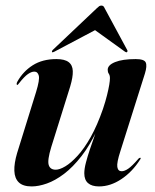

<svg xmlns="http://www.w3.org/2000/svg" viewBox="-20 -660 555 689"><path d="M483.5 -94Q485 -93.5 484.8 -91.5Q484.5 -89.5 482.5 -87Q454.5 -43 415.2 -17Q376 9 335.5 9Q309.5 9 296 -2.8Q282.5 -14.5 282.5 -38Q282.5 -54.5 288.5 -77.2Q294.5 -100 302.5 -123.8Q310.5 -147.5 317.8 -167.8Q325 -188 327 -199L330.5 -198Q303.5 -139.5 272.5 -99.8Q241.5 -60 209.8 -36Q178 -12 148.2 -1.5Q118.5 9 93.5 9Q62.5 9 47.5 -5.5Q32.5 -20 31.5 -47Q30.5 -74 41.5 -111L109.5 -330Q123 -374 119.2 -388.5Q115.5 -403 103 -403Q93 -403 80.2 -394.2Q67.5 -385.5 48.5 -361.5Q45.5 -357.5 44.2 -356.2Q43 -355 41 -355.5Q40 -356 39.8 -358.8Q39.5 -361.5 42 -366.5Q62.5 -403.5 97.5 -425.8Q132.5 -448 182.5 -448Q212 -448 226.2 -437.2Q240.5 -426.5 241.2 -405Q242 -383.5 232 -350L164 -132.5Q149.5 -85 154.8 -68Q160 -51 180 -51Q194 -51 214.2 -63Q234.5 -75 258.2 -100.8Q282 -126.5 305.5 -168.2Q329 -210 349.5 -269Q359 -297.5 364.2 -319Q369.5 -340.5 372 -355.5Q374.5 -370.5 374.5 -379.5Q374.5 -389.5 370.5 -395.2Q366.5 -401 366.5 -409.5Q366.5 -426.5 393 -437.2Q419.5 -448 467 -448Q497.5 -448 503 -435.8Q508.5 -423.5 500 -396L412 -117.5Q398.5 -76 401 -60.8Q403.5 -45.5 416.5 -45.5Q427 -45.5 440.5 -54.8Q454 -64 476 -89.5Q478 -92 480 -93Q482 -94 483.5 -94ZM354.5 -569.5H296.5L428.5 -474.5Q430.5 -473 432.5 -472.5Q434.5 -472 435.5 -473Q437 -474 437.5 -476Q438 -478 436.5 -480.5L355.5 -630.5Q353.5 -635.5 350.8 -637.8Q348 -640 344 -640Q339.5 -640 336 -637.8Q332.5 -635.5 327.5 -630.5L169 -480.5Q167 -478 166.5 -476Q166 -474 166.5 -473Q168 -472 170 -472.5Q172 -473 175 -474.5Z"/></svg>

Font: Fraunces 120pt SemiBold
Style: Italic
Weight: 600
Italic angle: -16°
Version: Version 1.000;[b76b70a41]